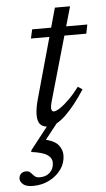

<svg xmlns="http://www.w3.org/2000/svg" viewBox="-97 -549 468 850"><g transform="rotate(-5 137.0 -124.0)"><path d="M62.5 -386 71.5 -426H316.5L308.5 -386ZM131 -105.5Q129 -98 127.5 -91.8Q126 -85.5 125.2 -80.5Q124.5 -75.5 124.5 -71.5Q124.5 -63.5 127.5 -59.5Q130.5 -55.5 135.5 -55.5Q146 -55.5 164.5 -68Q183 -80.5 205.5 -102.8Q228 -125 250.5 -155L270.5 -142Q249 -108.5 227.2 -81Q205.5 -53.5 184.5 -33.2Q163.5 -13 143.8 -2Q124 9 105.5 9Q84 9 71 -3.5Q58 -16 58 -46.5Q58 -60 60.8 -77.8Q63.5 -95.5 70 -118L180 -513H247.5ZM15 265Q-15 265 -28.5 253.2Q-42 241.5 -42 228Q-42 216 -33.8 207Q-25.5 198 -10.5 198Q2.5 198 9.5 205.8Q16.5 213.5 24.5 221.5Q32.5 229.5 48.5 229.5Q76.5 229.5 93.8 212.8Q111 196 111 170Q111 148.5 90.5 134.8Q70 121 19.5 114.5L22.5 105.5L125 -25H161.5L56.5 108L73.5 63Q124.5 72.5 142.8 93.8Q161 115 161 140.5Q161 175 141 203.2Q121 231.5 88 248.2Q55 265 15 265Z"/></g></svg>

Font: Newsreader 18pt
Style: Italic
Weight: 400
Italic angle: -17°
Version: Version 1.003